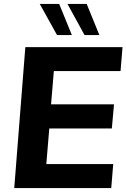

<svg xmlns="http://www.w3.org/2000/svg" viewBox="-20 -950 639 970"><path d="M589 -591H252L238 -423H556L545 -301H229L214 -121H552L542 0H52L108 -712H599ZM268 -773 181 -930H279L343 -773ZM407 -773 321 -930H418L482 -773Z"/></svg>

Font: Muli ExtraBold
Style: Italic
Weight: 800
Italic angle: -4.541°
Designer: Vernon Adams
Foundry: Vernon Adams
Version: Version 2.000